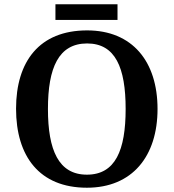

<svg xmlns="http://www.w3.org/2000/svg" viewBox="-20 -867 812 897"><path d="M239 -774H529V-847H239ZM386 10C598 10 716 -137 716 -358C716 -580 598 -725 387 -725C164 -725 55 -580 55 -359C55 -137 164 10 386 10ZM386 -51C254 -51 204 -165 204 -358C204 -551 254 -664 387 -664C519 -664 567 -551 567 -358C567 -165 519 -51 386 -51Z"/></svg>

Font: Noto Serif Oriya SemiBold
Style: Regular
Weight: 600
Designer: David Williams
Foundry: Google LLC, David Williams
Version: Version 1.051